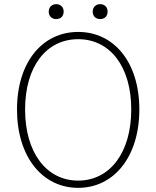

<svg xmlns="http://www.w3.org/2000/svg" viewBox="-20 -893 754 926"><path d="M357 13C529 13 652 -136 652 -365C652 -594 529 -739 357 -739C185 -739 62 -594 62 -365C62 -136 185 13 357 13ZM357 -22C204 -22 101 -157 101 -365C101 -573 204 -704 357 -704C510 -704 613 -573 613 -365C613 -157 510 -22 357 -22ZM251 -801C272 -801 287 -814 287 -837C287 -859 272 -873 251 -873C231 -873 215 -859 215 -837C215 -814 231 -801 251 -801ZM463 -801C484 -801 499 -814 499 -837C499 -859 484 -873 463 -873C443 -873 427 -859 427 -837C427 -814 443 -801 463 -801Z"/></svg>

Font: Noto Sans JP Thin
Style: Regular
Weight: 100
Designer: Ryoko NISHIZUKA 西塚涼子 (kana, bopomofo & ideographs); Paul D. Hunt (Latin, Greek & Cyrillic); Sandoll Communications 산돌커뮤니
Foundry: Adobe
Version: Version 2.004;hotconv 1.0.118;makeotfexe 2.5.65603